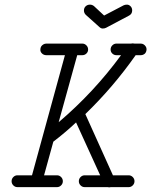

<svg xmlns="http://www.w3.org/2000/svg" viewBox="-20 -809 652 828"><path d="M513 -786Q519 -789 527.5 -789Q536 -789 543 -782Q550 -775 550 -764Q550 -749 537 -742L437 -689Q431 -686 423 -686Q415 -686 408 -693L350 -745Q342 -753 342 -764Q342 -775 349.5 -782Q357 -789 368 -789Q377 -789 385 -783L429 -742ZM565 -571Q468 -433 348 -317L467 -53H535Q545 -53 552.5 -45.5Q560 -38 560 -27.5Q560 -17 552.5 -9.5Q545 -2 535 -2H458Q455 -1 451 -1Q447 -1 444 -2H345Q335 -2 327.5 -9.5Q320 -17 320 -27.5Q320 -38 327.5 -45.5Q335 -53 345 -53H412L308 -281Q261 -237 210 -198L170 -53H226Q236 -53 243.5 -45.5Q251 -38 251 -27.5Q251 -17 243.5 -9.5Q236 -2 226 -2H55Q45 -2 37.5 -9.5Q30 -17 30 -27.5Q30 -38 37.5 -45.5Q45 -53 55 -53H118L260 -571H180Q169 -571 161.5 -578Q154 -585 154 -594Q154 -603 157.5 -608.5Q161 -614 167 -617.5Q173 -621 180 -621H335Q345 -621 352.5 -613.5Q360 -606 360 -595.5Q360 -585 352.5 -578Q345 -571 335 -571H313L233 -282Q385 -411 502 -571H482Q472 -571 464.5 -578Q457 -585 457 -595.5Q457 -606 464.5 -613.5Q472 -621 482 -621H545Q548 -622 552 -622Q556 -622 560 -621H587Q594 -621 599.5 -617.5Q605 -614 608.5 -608.5Q612 -603 612 -597Q612 -591 610 -586Q608 -581 605 -578Q597 -571 587 -571Z"/></svg>

Font: TT2020Base
Style: Italic
Weight: 400
Italic angle: -15°
Version: Version 0.2.000